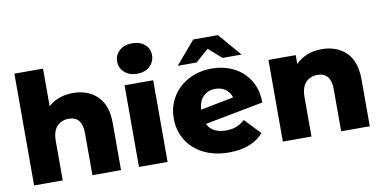

<svg xmlns="http://www.w3.org/2000/svg" viewBox="-76 -1025 2499 1255"><g transform="rotate(-10 1173.5 -397.5)"><path d="M638 -310V0H448V-279Q448 -390 359 -390Q310 -390 280.5 -358Q251 -326 251 -262V0H61V-742H251V-492Q282 -521 324 -536Q366 -551 414 -551Q515 -551 576.5 -491Q638 -431 638 -310Z M757 -542H947V0H757ZM736 -703Q736 -746 768 -775Q800 -804 852 -804Q904 -804 936 -776.5Q968 -749 968 -706Q968 -661 936 -631.5Q904 -602 852 -602Q800 -602 768 -631Q736 -660 736 -703Z M1485 -183 1584 -79Q1507 9 1354 9Q1259 9 1187 -27Q1115 -63 1075.5 -127Q1036 -191 1036 -272Q1036 -352 1075 -415.5Q1114 -479 1182.5 -515Q1251 -551 1336 -551Q1415 -551 1480.5 -518.5Q1546 -486 1585 -423.5Q1624 -361 1624 -275L1237 -201Q1268 -136 1360 -136Q1399 -136 1427.5 -147Q1456 -158 1485 -183ZM1222 -298 1442 -341Q1432 -375 1404 -395.5Q1376 -416 1337 -416Q1288 -416 1257 -385.5Q1226 -355 1222 -298ZM1419 -607 1333 -683 1247 -607H1121L1251 -759H1415L1545 -607Z M2289 -310V0H2099V-279Q2099 -390 2010 -390Q1961 -390 1931.5 -358Q1902 -326 1902 -262V0H1712V-542H1893V-483Q1925 -516 1969 -533.5Q2013 -551 2065 -551Q2166 -551 2227.5 -491Q2289 -431 2289 -310Z"/></g></svg>

Font: Montserrat Alternates ExtraBold
Style: Regular
Weight: 800
Designer: Julieta Ulanovsky
Foundry: Julieta Ulanovsky
Version: Version 7.200